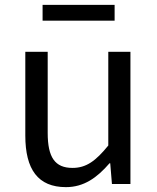

<svg xmlns="http://www.w3.org/2000/svg" viewBox="-20 -756 647 789"><path d="M251 13C325 13 379 -26 430 -85H433L440 0H516V-543H425V-158C373 -94 334 -66 278 -66C206 -66 176 -109 176 -210V-543H84V-199C84 -60 136 13 251 13ZM155 -671H451V-736H155Z"/></svg>

Font: Noto Sans CJK SC
Style: Regular
Weight: 400
Designer: Ryoko NISHIZUKA 西塚涼子 (kana, bopomofo & ideographs); Paul D. Hunt (Latin, Greek & Cyrillic); Sandoll Communications 산돌커뮤니
Foundry: Adobe
Version: Version 2.004;hotconv 1.0.118;makeotfexe 2.5.65603